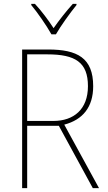

<svg xmlns="http://www.w3.org/2000/svg" viewBox="-20 -969 554 989"><path d="M245 -792H268C293 -836 340 -901 374 -943V-949H355C319 -909 284 -864 256 -824C230 -864 193 -914 160 -949H141V-943C172 -906 220 -837 245 -792ZM228 -714H94V0H120V-321H283L458 0H490L311 -327C406 -352 460 -417 460 -525C460 -671 378 -714 228 -714ZM224 -689C368 -689 433 -648 433 -525C433 -406 360 -346 255 -346H120V-689Z"/></svg>

Font: Noto Sans Gujarati UI SemiCondensed Thin
Style: Regular
Weight: 100
Width: 4
Designer: Jelle Bosma - Monotype Design Team, Universal Thirst
Foundry: Monotype Imaging Inc.
Version: Version 2.106